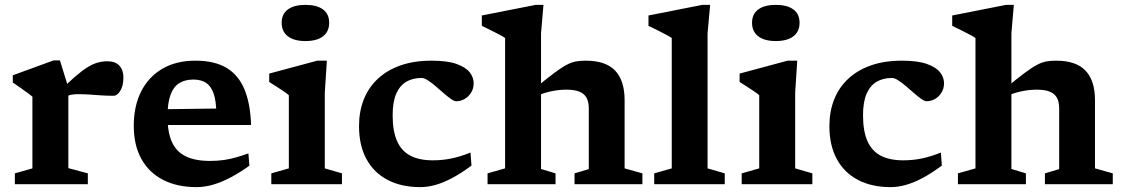

<svg xmlns="http://www.w3.org/2000/svg" viewBox="-20 -756 4608 788"><path d="M421 -504.5Q453.5 -504.5 470 -486.5Q486.5 -468.5 486.5 -438.5Q486.5 -404 473.8 -383.5Q461 -363 446.5 -363Q420 -363 396.2 -364.5Q372.5 -366 349.2 -367.8Q326 -369.5 300.5 -369.5Q287 -369.5 276 -367.8Q265 -366 254 -361.5Q243 -357 230 -348.5L215.5 -373Q257 -414.5 286.8 -440.2Q316.5 -466 339.2 -480Q362 -494 381.2 -499.2Q400.5 -504.5 421 -504.5ZM260.5 -396.5V-66L340.5 -44.5V0H41V-44.5L113 -65V-359Q106.5 -365 94.2 -374Q82 -383 66.2 -394Q50.5 -405 32.5 -417.5V-447L199.5 -508H226Z M782 -507Q859.5 -507 908.8 -478Q958 -449 982.8 -390.5Q1007.5 -332 1010.5 -243H635.5L634.5 -307.5L907.5 -311L868 -287.5Q867.5 -341.5 856.8 -372.2Q846 -403 825.2 -416.2Q804.5 -429.5 774 -429.5Q739.5 -429.5 715.8 -414.8Q692 -400 679.8 -366.8Q667.5 -333.5 667.5 -277.5Q667.5 -212.5 686 -172.5Q704.5 -132.5 743.2 -114Q782 -95.5 842 -95.5Q873 -95.5 900 -99.5Q927 -103.5 951.5 -110.8Q976 -118 999.5 -126.5L1003.5 -76Q964 -47.5 926.5 -27.8Q889 -8 854.2 2Q819.5 12 787 12Q707 12 649.2 -17.8Q591.5 -47.5 560.2 -103.8Q529 -160 529 -240Q529 -320 559 -380Q589 -440 645.8 -473.5Q702.5 -507 782 -507Z M1233.5 -587.5Q1187 -587.5 1161.5 -607Q1136 -626.5 1136 -662.5Q1136 -698.5 1161.5 -717.2Q1187 -736 1233.5 -736Q1280.5 -736 1305.8 -717.2Q1331 -698.5 1331 -662.5Q1331 -626.5 1305.8 -607Q1280.5 -587.5 1233.5 -587.5ZM1321.5 -507 1313 -375.5V-65L1383.5 -44.5V0H1093.5V-44.5L1165.5 -65V-365Q1160 -370.5 1146.5 -379.8Q1133 -389 1116.5 -399.5Q1100 -410 1085 -419.5V-454L1282 -507Z M1751 -507Q1816 -507 1853.8 -493.5Q1891.5 -480 1907.8 -459.2Q1924 -438.5 1924 -414.5Q1924 -393 1913.8 -376.2Q1903.5 -359.5 1887.2 -350Q1871 -340.5 1852.5 -340.5Q1844 -340.5 1830.2 -350.2Q1816.5 -360 1800.2 -374.2Q1784 -388.5 1767.2 -402.8Q1750.5 -417 1735.8 -426.5Q1721 -436 1710 -436Q1674 -436 1647.5 -420.5Q1621 -405 1606.2 -371.5Q1591.5 -338 1591.5 -283Q1591.5 -218 1609.5 -177.2Q1627.5 -136.5 1664 -117.2Q1700.5 -98 1756.5 -98Q1797 -98 1834.5 -106Q1872 -114 1911 -130L1915 -76.5Q1873.5 -45.5 1837 -26Q1800.5 -6.5 1767.8 2.8Q1735 12 1705 12Q1627.5 12 1571 -17.5Q1514.5 -47 1484 -103Q1453.5 -159 1453.5 -238.5Q1453.5 -298.5 1473 -347.8Q1492.5 -397 1530.5 -432.5Q1568.5 -468 1623.8 -487.5Q1679 -507 1751 -507Z M2338 -44.5 2396.5 -62V-311.5Q2396.5 -338 2387.2 -354.8Q2378 -371.5 2358 -379.8Q2338 -388 2305 -388Q2275 -388 2244.5 -381.8Q2214 -375.5 2189.5 -365L2178 -395.5Q2224.5 -434 2254.2 -456.2Q2284 -478.5 2304.8 -489.5Q2325.5 -500.5 2343.5 -503.8Q2361.5 -507 2384 -507Q2466 -507 2504.8 -466Q2543.5 -425 2543.5 -345V-65L2616.5 -44.5V0H2338ZM2260 0H1981V-44.5L2053 -65V-600Q2046.5 -605 2031.2 -613Q2016 -621 1996.5 -630.8Q1977 -640.5 1957.5 -650V-692.5L2178.5 -736H2210.5L2200.5 -619.5V-62.5L2260 -44.5Z M2884 -65 2954.5 -44.5V0H2665V-44.5L2737 -65V-600Q2730 -605 2715 -613Q2700 -621 2680.5 -630.8Q2661 -640.5 2641.5 -650V-692.5L2862.5 -736H2894.5L2884 -619.5Z M3164 -587.5Q3117.5 -587.5 3092 -607Q3066.5 -626.5 3066.5 -662.5Q3066.5 -698.5 3092 -717.2Q3117.5 -736 3164 -736Q3211 -736 3236.2 -717.2Q3261.5 -698.5 3261.5 -662.5Q3261.5 -626.5 3236.2 -607Q3211 -587.5 3164 -587.5ZM3252 -507 3243.5 -375.5V-65L3314 -44.5V0H3024V-44.5L3096 -65V-365Q3090.5 -370.5 3077 -379.8Q3063.5 -389 3047 -399.5Q3030.5 -410 3015.5 -419.5V-454L3212.5 -507Z M3681.5 -507Q3746.5 -507 3784.2 -493.5Q3822 -480 3838.2 -459.2Q3854.5 -438.5 3854.5 -414.5Q3854.5 -393 3844.2 -376.2Q3834 -359.5 3817.8 -350Q3801.5 -340.5 3783 -340.5Q3774.5 -340.5 3760.8 -350.2Q3747 -360 3730.8 -374.2Q3714.5 -388.5 3697.8 -402.8Q3681 -417 3666.2 -426.5Q3651.5 -436 3640.5 -436Q3604.5 -436 3578 -420.5Q3551.5 -405 3536.8 -371.5Q3522 -338 3522 -283Q3522 -218 3540 -177.2Q3558 -136.5 3594.5 -117.2Q3631 -98 3687 -98Q3727.5 -98 3765 -106Q3802.5 -114 3841.5 -130L3845.5 -76.5Q3804 -45.5 3767.5 -26Q3731 -6.5 3698.2 2.8Q3665.5 12 3635.5 12Q3558 12 3501.5 -17.5Q3445 -47 3414.5 -103Q3384 -159 3384 -238.5Q3384 -298.5 3403.5 -347.8Q3423 -397 3461 -432.5Q3499 -468 3554.2 -487.5Q3609.5 -507 3681.5 -507Z M4268.5 -44.5 4327 -62V-311.5Q4327 -338 4317.8 -354.8Q4308.5 -371.5 4288.5 -379.8Q4268.5 -388 4235.5 -388Q4205.5 -388 4175 -381.8Q4144.5 -375.5 4120 -365L4108.5 -395.5Q4155 -434 4184.8 -456.2Q4214.5 -478.5 4235.2 -489.5Q4256 -500.5 4274 -503.8Q4292 -507 4314.5 -507Q4396.5 -507 4435.2 -466Q4474 -425 4474 -345V-65L4547 -44.5V0H4268.5ZM4190.5 0H3911.5V-44.5L3983.5 -65V-600Q3977 -605 3961.8 -613Q3946.5 -621 3927 -630.8Q3907.5 -640.5 3888 -650V-692.5L4109 -736H4141L4131 -619.5V-62.5L4190.5 -44.5Z"/></svg>

Font: Newsreader 9pt SemiBold
Style: Regular
Weight: 600
Designer: Hugues Gentile
Foundry: Production Type
Version: Version 1.003